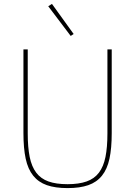

<svg xmlns="http://www.w3.org/2000/svg" viewBox="-20 -951 692 983"><path d="M122 -698V-268Q122 -197 132 -147.5Q142 -98 165.5 -67Q189 -36 228 -22Q267 -8 326 -8Q384 -8 423.5 -22Q463 -36 486.5 -67Q510 -98 520 -147.5Q530 -197 530 -268V-698H552V-270Q552 -192 540.5 -138.5Q529 -85 502 -51.5Q475 -18 432 -3Q389 12 326 12Q263 12 220 -3Q177 -18 150 -51.5Q123 -85 111.5 -138.5Q100 -192 100 -270V-698ZM227 -919 246 -931 357 -777 342 -767Z"/></svg>

Font: IBM Plex Sans Thai Thin
Style: Regular
Weight: 100
Designer: Mike Abbink, Paul van der Laan, Pieter van Rosmalen, Ben Mitchell, Mark Frömberg
Foundry: Bold Monday
Version: Version 1.1